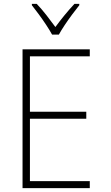

<svg xmlns="http://www.w3.org/2000/svg" viewBox="-20 -968 570 988"><path d="M96 0V-714H442V-678H134V-393H424V-357H134V-36H442V0ZM248 -790Q236 -812 217.5 -840Q199 -868 179.5 -894.5Q160 -921 144 -941V-948H169Q193 -923 218.5 -890.5Q244 -858 265 -829Q287 -859 311.5 -889Q336 -919 363 -948H388V-941Q371 -920 351 -893Q331 -866 313 -839Q295 -812 283 -790Z"/></svg>

Font: Noto Sans Mono Condensed ExtraLight
Style: Regular
Weight: 200
Width: 3
Designer: Monotype Design Team
Foundry: Monotype Imaging Inc.
Version: Version 2.014; ttfautohint (v1.8.4.7-5d5b)